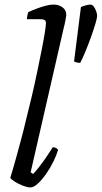

<svg xmlns="http://www.w3.org/2000/svg" viewBox="-20 -820 445 840"><path d="M113 0Q100 0 80.5 -7.5Q61 -15 45 -25Q29 -35 25 -42Q29 -55 36.5 -80Q44 -105 53 -138.5Q62 -172 72.5 -210.5Q83 -249 92 -288Q105 -339 118 -394Q131 -449 142 -502Q153 -555 162 -600Q171 -645 176 -676.5Q181 -708 181 -719Q181 -729 175 -732.5Q169 -736 158 -736H98Q98 -743 100 -753Q102 -763 104 -767Q121 -775 141 -782.5Q161 -790 180 -795Q199 -800 214 -800Q237 -800 253.5 -788Q270 -776 270 -754Q270 -752 266.5 -732.5Q263 -713 257 -690L114 -66L125 -59Q135 -69 151 -89.5Q167 -110 183.5 -134Q200 -158 211 -176Q218 -176 225 -172.5Q232 -169 234 -164Q228 -143 214.5 -115Q201 -87 183 -61Q165 -35 146.5 -17.5Q128 0 113 0ZM331 -545Q321 -545 314.5 -547Q308 -549 304 -551L334 -789Q342 -793 355 -796.5Q368 -800 375 -800Q384 -800 390.5 -791Q397 -782 401 -770Q405 -758 405 -751Q405 -742 397.5 -716.5Q390 -691 378.5 -659Q367 -627 354.5 -596.5Q342 -566 331 -545Z"/></svg>

Font: Texturina Medium 12pt Light
Style: Italic
Weight: 300
Italic angle: -11°
Version: Version 1.002